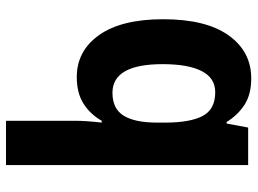

<svg xmlns="http://www.w3.org/2000/svg" viewBox="-126 -470 837 624"><g transform="rotate(90 292.0 -158.5)"><path d="M373 17Q373 -1 374.5 -24Q376 -47 379 -71H373Q352 -34 317.5 -12Q283 10 231 10Q146 10 94.5 -62.5Q43 -135 43 -271Q43 -410 95.5 -483.5Q148 -557 235 -557Q287 -557 320.5 -535.5Q354 -514 377 -477H382L395 -547H517V240H373ZM282 -106Q334 -106 356.5 -142.5Q379 -179 379 -252V-276Q379 -358 357.5 -399Q336 -440 280 -440Q234 -440 211.5 -396Q189 -352 189 -269Q189 -106 282 -106Z"/></g></svg>

Font: Noto Sans Hebrew SemiCondensed
Style: Bold
Weight: 700
Width: 4
Designer: Monotype Design Team
Foundry: Monotype Imaging Inc.
Version: Version 2.004; ttfautohint (v1.8.4.7-5d5b)